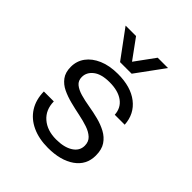

<svg xmlns="http://www.w3.org/2000/svg" viewBox="-214 -924 1078 1078"><g transform="rotate(45 325.0 -385.0)"><path d="M340 12Q268 12 214 -13Q160 -38 130.5 -84.5Q101 -131 100 -196H179Q180 -130 224 -92Q268 -54 339 -54Q402 -54 440 -78Q478 -102 478 -143Q478 -175 457.5 -194Q437 -213 404.5 -224Q372 -235 332.5 -243Q293 -251 254 -261Q215 -271 182.5 -286.5Q150 -302 129.5 -329.5Q109 -357 109 -401Q109 -447 135 -482.5Q161 -518 209.5 -539Q258 -560 325 -560Q427 -560 487.5 -513Q548 -466 553 -385H474Q471 -437 431.5 -465.5Q392 -494 325 -494Q260 -494 226.5 -468Q193 -442 193 -404Q193 -375 213 -358.5Q233 -342 266 -332.5Q299 -323 338.5 -316.5Q378 -310 417 -300Q456 -290 488.5 -272.5Q521 -255 541 -225.5Q561 -196 561 -148Q561 -73 500.5 -30.5Q440 12 340 12ZM163 -782H246L332 -664L418 -782H500L378 -615H286Z"/></g></svg>

Font: Azeret Mono Light
Style: Regular
Weight: 300
Designer: Martin Vácha
Foundry: Displaay
Version: Version 1.002